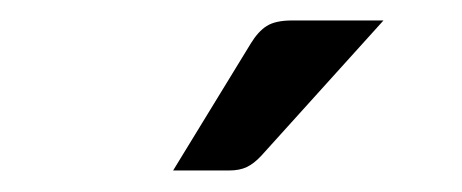

<svg xmlns="http://www.w3.org/2000/svg" viewBox="-20 -744 440 183"><path d="M345.5 -724.5 229 -595.5Q222 -588 215.2 -584.8Q208.5 -581.5 198 -581.5H145L219 -702.5Q226 -714 234.2 -719.2Q242.5 -724.5 258.5 -724.5Z"/></svg>

Font: Lato
Style: Regular
Weight: 400
Designer: Lukasz Dziedzic with Adam Twardoch and Botio Nikoltchev
Foundry: tyPoland Lukasz Dziedzic
Version: Version 2.015; 2015-08-06; http://www.latofonts.com/